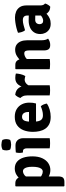

<svg xmlns="http://www.w3.org/2000/svg" viewBox="907 -1657 966 2820"><g transform="rotate(-90 1390.0 -247.0)"><path d="M109 -505Q155 -505 181.8 -471.5Q208.5 -438 208.5 -380V125.5Q208.5 175.5 190 195.8Q171.5 216 127 216H69L62 209V-498L69 -505ZM503.5 -255Q503.5 -169 476.2 -110Q449 -51 403.5 -20.8Q358 9.5 304 9.5Q252.5 9.5 212.5 -11.8Q172.5 -33 138.5 -54L162 -160.5Q191 -137 221.8 -119.5Q252.5 -102 278.5 -102Q303 -102 319 -120.5Q335 -139 342.8 -173.5Q350.5 -208 350.5 -256Q350.5 -304.5 342 -334.5Q333.5 -364.5 319.2 -378.8Q305 -393 286.5 -393Q269.5 -393 247.2 -383Q225 -373 204.5 -345.5Q184 -318 170.5 -266L137.5 -353Q143 -392.5 169 -429.2Q195 -466 235.5 -489.5Q276 -513 324.5 -513Q385 -513 424.8 -480Q464.5 -447 484 -389Q503.5 -331 503.5 -255Z M770.5 0Q737.5 5.5 696 5.5Q655.5 5.5 621.5 0V-336Q621.5 -361 611.2 -377Q601 -393 574.5 -393H560.5Q554 -417.5 554 -443.5Q554 -456 555.5 -470.2Q557 -484.5 560.5 -497.5Q582.5 -500 605.8 -501.2Q629 -502.5 644.5 -502.5H665.5Q713.5 -502.5 742 -471.2Q770.5 -440 770.5 -387ZM591 -638Q591 -668 602.5 -694Q615 -700.5 634.8 -705Q654.5 -709.5 674 -709.5Q693 -709.5 713.8 -705Q734.5 -700.5 745.5 -694Q751 -681.5 754 -666.2Q757 -651 757 -638Q757 -608.5 745.5 -581.5Q734.5 -575 713.8 -570.8Q693 -566.5 674 -566.5Q654.5 -566.5 634 -570.8Q613.5 -575 602.5 -581.5Q591 -608.5 591 -638Z M958.5 -201V-304H1155V-315.5Q1155 -340.5 1148 -361Q1141 -381.5 1125.5 -394Q1110 -406.5 1084.5 -406.5Q1046 -406.5 1029.8 -374.8Q1013.5 -343 1013.5 -279V-234Q1013.5 -198 1020 -167.5Q1026.5 -137 1046.8 -118.2Q1067 -99.5 1108 -99.5Q1142 -99.5 1175.2 -108.8Q1208.5 -118 1239 -131Q1255.5 -114.5 1265.5 -89.5Q1275.5 -64.5 1279 -42.5Q1241.5 -15 1189.2 -0.2Q1137 14.5 1084 14.5Q1019 14.5 976.2 -7.2Q933.5 -29 908.8 -66Q884 -103 873.8 -149.5Q863.5 -196 863.5 -246Q863.5 -321.5 886.5 -381.8Q909.5 -442 958.2 -477.5Q1007 -513 1085 -513Q1151 -513 1197.2 -485Q1243.5 -457 1268 -409Q1292.5 -361 1292.5 -300.5Q1292.5 -268.5 1289.8 -247Q1287 -225.5 1280 -201Z M1720 -497Q1720 -470.5 1711 -429.8Q1702 -389 1683 -358Q1670.5 -362.5 1658.2 -364.2Q1646 -366 1633 -367.5Q1612 -367.5 1595.2 -359.5Q1578.5 -351.5 1565.2 -337Q1552 -322.5 1540.8 -301.8Q1529.5 -281 1519.5 -255.5L1502 -278Q1504.5 -318.5 1512.8 -358.8Q1521 -399 1537.8 -432.2Q1554.5 -465.5 1583.2 -485.5Q1612 -505.5 1656 -505.5Q1677.5 -505.5 1691.5 -503.2Q1705.5 -501 1720 -497ZM1361 -429.5Q1365.5 -449.5 1379.5 -472.5Q1393.5 -495.5 1407.5 -506.5Q1474 -500 1507.8 -455Q1541.5 -410 1548 -337V0Q1515 5.5 1473.5 5.5Q1433 5.5 1399 0V-325.5Q1399 -369.5 1386.2 -394.8Q1373.5 -420 1361 -429.5Z M1847 -505Q1890 -505 1911.5 -476Q1933 -447 1933 -397V0Q1900 5.5 1858.5 5.5Q1818 5.5 1783.5 0V-498L1790.5 -505ZM2208.5 -122.5Q2208.5 -93.5 2214 -68.2Q2219.5 -43 2232.5 -24Q2216 -10.5 2191.8 -1.5Q2167.5 7.5 2139.5 7.5Q2094.5 7.5 2077 -16.2Q2059.5 -40 2059.5 -84.5V-303.5Q2059.5 -339.5 2050 -356.5Q2040.5 -373.5 2014 -373.5Q1997.5 -373.5 1975.8 -364.8Q1954 -356 1933.2 -336.8Q1912.5 -317.5 1897 -286V-417.5Q1932 -452.5 1974.2 -480Q2016.5 -507.5 2069.5 -507.5Q2115.5 -507.5 2146.5 -484.8Q2177.5 -462 2193 -422.5Q2208.5 -383 2208.5 -331.5Z M2300 -136.5Q2300 -196 2327.8 -234.2Q2355.5 -272.5 2400.5 -290.8Q2445.5 -309 2497 -309Q2520.5 -309 2555 -307.8Q2589.5 -306.5 2617 -301V-206Q2594.5 -211 2564 -212Q2533.5 -213 2512 -213Q2477 -213 2461 -194.5Q2445 -176 2445 -146.5Q2445 -125 2458 -110.5Q2471 -96 2494 -96Q2525 -96 2557.5 -118Q2590 -140 2612 -179.5L2633 -83Q2613.5 -60 2588.2 -37.8Q2563 -15.5 2529.5 -0.5Q2496 14.5 2451.5 14.5Q2400 14.5 2366.5 -8.2Q2333 -31 2316.5 -65.8Q2300 -100.5 2300 -136.5ZM2748.5 -68.5Q2744 -48.5 2730.2 -25.8Q2716.5 -3 2702 8Q2659.5 6.5 2632.2 -12.5Q2605 -31.5 2590.5 -58.8Q2576 -86 2572 -112.5V-327.5Q2572 -361.5 2555.2 -378Q2538.5 -394.5 2504 -394.5Q2471 -394.5 2432.8 -384.2Q2394.5 -374 2355.5 -362Q2339.5 -380 2330.2 -409Q2321 -438 2318.5 -465.5Q2351.5 -479 2391.8 -489Q2432 -499 2472 -504.5Q2512 -510 2544.5 -510Q2589 -510 2629.2 -493.5Q2669.5 -477 2695 -439.8Q2720.5 -402.5 2720.5 -340V-136.5Q2720.5 -113.5 2727 -96.8Q2733.5 -80 2748.5 -68.5Z"/></g></svg>

Font: Signika Negative
Style: Bold
Weight: 700
Designer: Anna Giedry
Foundry: Anna Giedry
Version: Version 2.001